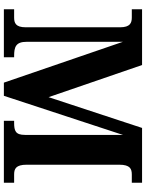

<svg xmlns="http://www.w3.org/2000/svg" viewBox="99 -853 754 992"><g transform="rotate(90 476.0 -357.0)"><path d="M28 0H276V-53H270C223 -53 196 -61 196 -118V-615L407 0H475L677 -615V-109C677 -60 656 -53 614 -53H604V0H924V-53H882C853 -53 831 -61 831 -118V-596C831 -653 853 -661 882 -661H924V-714H641L482 -231L316 -714H28V-661H70C98 -661 121 -653 121 -600V-113C121 -60 98 -53 70 -53H28Z"/></g></svg>

Font: Noto Serif Test
Style: Bold
Weight: 700
Version: Version 1.000